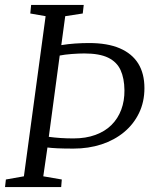

<svg xmlns="http://www.w3.org/2000/svg" viewBox="-24 -763 628 783"><path d="M-3.5 0 0 -31 73.5 -44 162 -697 99.5 -708 103 -743H317.5L313.5 -708L242 -697L226 -579Q253 -583.5 282.2 -585.5Q311.5 -587.5 339.5 -587.5Q414.5 -587.5 464.5 -566Q514.5 -544.5 539.8 -503.8Q565 -463 565 -403.5Q565 -347.5 543 -302Q521 -256.5 481.8 -224Q442.5 -191.5 389.8 -174.2Q337 -157 275.5 -157Q237 -157 210.5 -158.2Q184 -159.5 169.5 -161.5L152.5 -44L228 -31L225.5 0ZM219.5 -536.5 175 -205Q196.5 -202 222.5 -200.2Q248.5 -198.5 275.5 -198.5Q326 -198.5 365 -212.8Q404 -227 430.5 -253.2Q457 -279.5 470.5 -315.8Q484 -352 483.5 -395Q483 -443.5 467.8 -477Q452.5 -510.5 417 -527.8Q381.5 -545 320 -545Q298 -545 268.5 -542.8Q239 -540.5 219.5 -536.5Z"/></svg>

Font: Merriweather 48pt Light
Style: Italic
Weight: 300
Italic angle: -7.8°
Version: Version 2.101